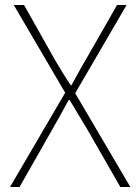

<svg xmlns="http://www.w3.org/2000/svg" viewBox="-20 -746 559 766"><path d="M20 0 240 -376 35 -726H76L201 -504Q216 -479 229 -457.5Q242 -436 262 -406H265Q282 -436 293.5 -457.5Q305 -479 320 -504L447 -726H485L280 -374L500 0H460L327 -232Q311 -258 294.5 -286Q278 -314 258 -347H254Q236 -314 220.5 -286Q205 -258 190 -232L58 0Z"/></svg>

Font: Kinto Sans Thin
Style: Regular
Weight: 100
Designer: Authors: Ryoko NISHIZUKA  (kana & ideographs); Paul D. Hunt (Latin, Greek & Cyrillic); Wenlong ZHANG  (bopomofo); Sandol
Foundry: Adobe Systems Incorporated, ookami Inc.
Version: Version 0.001